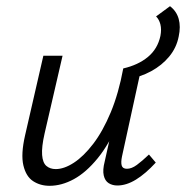

<svg xmlns="http://www.w3.org/2000/svg" viewBox="-20 -594 600 620"><path d="M140 6Q110 6 87 -9Q64 -24 55.5 -60Q47 -96 61 -157L120 -414H182L124 -163Q114 -119 116 -93.5Q118 -68 130 -58Q142 -48 160 -48Q187 -48 218.5 -68.5Q250 -89 281 -129.5Q312 -170 337.5 -231Q363 -292 378 -373H415Q394 -273 363.5 -201Q333 -129 295.5 -83Q258 -37 218.5 -15.5Q179 6 140 6ZM359 5Q343 5 331 -2.5Q319 -10 315 -27.5Q311 -45 318 -72L385 -373H436L374 -89Q370 -70 373 -59.5Q376 -49 390 -49Q405 -49 422 -61.5Q439 -74 461 -95L483 -69Q450 -33 419 -14Q388 5 359 5ZM391 -338 378 -373Q426 -384 457.5 -410Q489 -436 498 -478Q502 -499 498 -515Q494 -531 484 -541L529 -574Q550 -558 557 -533Q564 -508 557 -476Q550 -440 526.5 -411.5Q503 -383 468 -364Q433 -345 391 -338Z"/></svg>

Font: Ysabeau
Style: Italic
Weight: 400
Italic angle: -12°
Designer: Christian Thalmann (Catharsis Fonts)
Version: Version 2.000;gftools[0.9.27.dev2+g8671c4b]